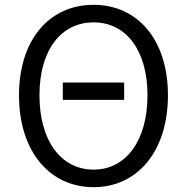

<svg xmlns="http://www.w3.org/2000/svg" viewBox="-20 -765 777 798"><path d="M241 -350H496V-422H241ZM369 13C550 13 678 -135 678 -369C678 -602 550 -745 369 -745C187 -745 59 -602 59 -369C59 -135 187 13 369 13ZM369 -60C233 -60 144 -181 144 -369C144 -556 233 -672 369 -672C504 -672 593 -556 593 -369C593 -181 504 -60 369 -60Z"/></svg>

Font: Noto Sans CJK SC DemiLight
Style: Regular
Weight: 350
Designer: Ryoko NISHIZUKA 西塚涼子 (kana, bopomofo & ideographs); Paul D. Hunt (Latin, Greek & Cyrillic); Sandoll Communications 산돌커뮤니
Foundry: Adobe
Version: Version 2.004;hotconv 1.0.118;makeotfexe 2.5.65603